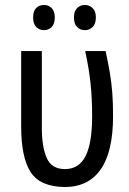

<svg xmlns="http://www.w3.org/2000/svg" viewBox="-20 -742 518 771"><path d="M240 9Q141 8 103 -51Q65 -110 65 -234V-537H148V-229Q148 -153 167.5 -108Q187 -63 241 -63Q297 -63 323.5 -115Q350 -167 350 -276Q350 -347 343.5 -408Q337 -469 322 -537H404Q415 -487 421.5 -447.5Q428 -408 431 -368Q434 -328 434 -276Q434 -133 384.5 -62Q335 9 240 9ZM113 -672Q113 -698 125.5 -710Q138 -722 157 -722Q175 -722 187.5 -709.5Q200 -697 200 -672Q200 -646 187.5 -633.5Q175 -621 157 -621Q138 -621 125.5 -633.5Q113 -646 113 -672ZM277 -672Q277 -698 290 -710Q303 -722 321 -722Q339 -722 352 -709.5Q365 -697 365 -672Q365 -646 352 -633.5Q339 -621 321 -621Q302 -621 289.5 -633.5Q277 -646 277 -672Z"/></svg>

Font: Avrile Sans Condensed
Style: Regular
Weight: 400
Width: 3
Designer: Monotype Design Team
Foundry: Monotype Imaging Inc.
Version: Version 2.001;September 10, 2019;FontCreator 11.5.0.2425 64-